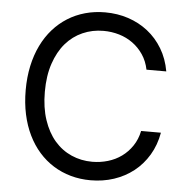

<svg xmlns="http://www.w3.org/2000/svg" viewBox="-53 -789 833 851"><g transform="rotate(5 363.5 -363.5)"><path d="M585.2 -500Q577.4 -538 557.9 -566.8Q538.4 -595.5 511.2 -615.2Q484 -634.9 450.5 -644.9Q416.9 -654.8 380.7 -654.8Q331.3 -654.8 288.2 -635.8Q245 -616.8 213.2 -580.1Q181.5 -543.3 163.2 -489Q144.9 -434.7 144.9 -363.6Q144.9 -293 163.2 -238.5Q181.5 -183.9 213.2 -147.2Q245 -110.4 288.2 -91.4Q331.3 -72.4 380.7 -72.4Q416.9 -72.4 450.5 -82.4Q484 -92.3 511.2 -112Q538.4 -131.7 557.9 -160.7Q577.4 -189.6 585.2 -227.3H673.3Q663.4 -171.5 636.9 -127.3Q610.4 -83.1 571.7 -52.7Q533 -22.4 484.4 -6.2Q435.7 9.9 380.7 9.9Q334.2 9.9 292.3 -1.8Q250.4 -13.5 214.7 -35.9Q179 -58.2 150.4 -90.6Q121.8 -122.9 101.6 -164.4Q81.3 -206 70.5 -256Q59.7 -306.1 59.7 -363.6Q59.7 -421.2 70.5 -471.2Q81.3 -521.3 101.6 -562.9Q121.8 -604.4 150.4 -636.7Q179 -669 214.7 -691.4Q250.4 -713.8 292.3 -725.5Q334.2 -737.2 380.7 -737.2Q435.7 -737.2 484.4 -721.1Q533 -704.9 571.7 -674.5Q610.4 -644.2 636.9 -600.1Q663.4 -556.1 673.3 -500Z"/></g></svg>

Font: Fast_Sans-Dotted
Style: Regular
Weight: 400
Version: Version 3.018